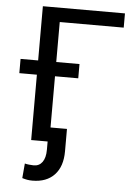

<svg xmlns="http://www.w3.org/2000/svg" viewBox="-61 -757 715 1016"><g transform="rotate(5 296.5 -249.0)"><path d="M561 -635.3H221.2V0H125V-710.9H561ZM344.7 -347.2H31.7V-422.9H344.7ZM308.6 -75.2V43.5Q308.6 125 266.6 169.2Q224.6 213.4 149.9 213.4Q134.8 213.4 122.3 211.2Q109.9 209 95.7 204.6L102.5 126.5Q109.4 128.9 125 130.6Q140.6 132.3 149.9 132.3Q179.2 132.3 195.8 109.4Q212.4 86.4 212.4 43.5V-75.2Z"/></g></svg>

Font: GeogebraSans
Style: Regular
Weight: 400
Designer: Google
Version: Version 1.100140; 2013